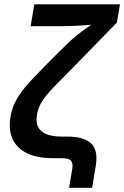

<svg xmlns="http://www.w3.org/2000/svg" viewBox="-20 -748 587 908"><path d="M306.6 140.1 321.3 53.7Q324.7 33.2 321 21.5Q317.4 9.8 304.9 4.9Q292.5 0 269 0H229Q156.2 0 108.2 -23.2Q60.1 -46.4 39.8 -90.1Q19.5 -133.8 29.3 -194.3Q37.1 -241.7 60.1 -281Q83 -320.3 122.6 -362.8Q162.1 -405.3 218.8 -462.4L298.8 -541.5Q320.3 -562.5 343.5 -581.1Q366.7 -599.6 389.4 -615.7Q412.1 -631.8 432.6 -645Q453.1 -658.2 468.8 -668L454.6 -635.3Q436.5 -632.8 412.8 -630.9Q389.2 -628.9 363.5 -627.4Q337.9 -626 313 -625Q288.1 -624 267.6 -624H125L142.1 -727.5H547.4L532.7 -641.1L329.6 -433.1Q272 -375 235.4 -337.2Q198.7 -299.3 179.7 -269.8Q160.6 -240.2 154.8 -206.1Q148.4 -168.9 161.1 -146Q173.8 -123 202.1 -112.5Q230.5 -102.1 270.5 -102.1H298.3Q376.5 -102.1 410.9 -69.6Q445.3 -37.1 432.6 38.1L415.5 140.1Z"/></svg>

Font: Inter 16pt SemiBold
Style: Italic
Weight: 600
Italic angle: -9.3988°
Version: Version 4.001;git-66647c0bb